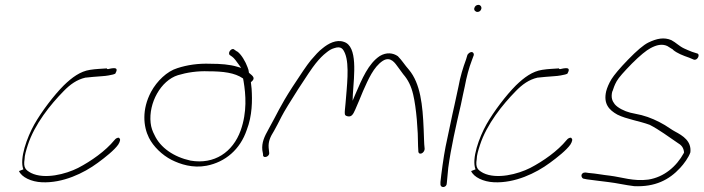

<svg xmlns="http://www.w3.org/2000/svg" viewBox="-20 -729 2891 789"><path d="M58 -26C69 -1 108 18 152 20C238 24 324 -17 382 -60C412 -82 450 -112 466 -135C474 -148 476 -158 470 -161V-162C465 -166 454 -159 451 -154L450 -153C414 -109 355 -67 301 -39C250 -13 163 9 108 -18C86 -30 75 -39 81 -75C81 -90 87 -110 94 -132C122 -219 188 -300 241 -354C268 -382 296 -402 331 -410H332C343 -411 353 -412 362 -413C381 -415 412 -416 426 -419C440 -422 451 -423 455 -428V-429C465 -447 457 -451 439 -448H438C425 -445 420 -443 419 -448C394 -446 375 -446 350 -442C310 -436 276 -411 242 -378C202 -338 151 -271 121 -218C91 -164 59 -77 76 -33ZM484 -142H485Z M601 -352C562 -279 569 -209 592 -163C610 -127 646 -92 685 -72C721 -54 772 -37 829 -48C906 -63 967 -115 994 -195C1017 -254 1017 -317 1014 -364L1011 -391L1014 -394C1035 -411 1009 -423 1003 -430C1002 -438 1001 -444 998 -450V-451C989 -476 971 -507 954 -518H953L943 -525C933 -535 914 -513 924 -503L934 -496C942 -491 953 -475 961 -464L971 -450L954 -455C924 -464 887 -467 845 -467C794 -469 749 -462 709 -449C666 -436 625 -396 601 -352ZM599 -224C590 -306 641 -398 711 -420C747 -431 792 -438 837 -436C897 -436 945 -430 978 -407L979 -406L981 -395C990 -341 996 -269 969 -193C937 -104 861 -52 763 -69C694 -84 639 -122 615 -174C607 -189 601 -205 599 -224ZM933 -496H934ZM1019 -410Z M1058 -112 1061 -95C1058 -75 1090 -84 1086 -103L1084 -122C1082 -148 1091 -167 1106 -191C1115 -208 1126 -227 1137 -250C1156 -288 1253 -439 1277 -468C1293 -488 1307 -502 1320 -512C1332 -522 1342 -528 1353 -531C1382 -541 1390 -528 1398 -509C1417 -462 1405 -371 1400 -305C1398 -284 1396 -268 1397 -262C1397 -256 1400 -253 1409 -251C1424 -248 1431 -258 1440 -279C1451 -305 1461 -327 1472 -355C1493 -402 1515 -454 1553 -479C1586 -500 1605 -467 1615 -454L1637 -424C1657 -401 1670 -375 1678 -340C1691 -285 1698 -193 1698 -128L1699 -110C1698 -88 1725 -98 1725 -118C1722 -145 1723 -157 1721 -198C1717 -297 1708 -386 1660 -443C1643 -462 1632 -481 1615 -498C1595 -512 1568 -515 1541 -499C1494 -468 1468 -406 1440 -341L1429 -315L1430 -341C1435 -420 1451 -539 1393 -557C1362 -568 1329 -550 1306 -531C1290 -519 1275 -502 1257 -481C1240 -460 1216 -424 1182 -372C1129 -290 1120 -263 1084 -199C1066 -167 1055 -143 1058 -112ZM1106 -190V-191ZM1319 -512H1320ZM1407 -451V-452ZM1637 -424H1638L1637 -425Z M1929 -695C1927 -687 1934 -680 1942 -680C1950 -680 1956 -685 1958 -693C1960 -701 1954 -709 1946 -709C1938 -709 1931 -704 1929 -695ZM1864 -373C1859 -350 1854 -326 1848 -299C1842 -272 1836 -246 1830 -216L1811 -126C1803 -86 1793 -12 1790 19V30C1792 45 1816 42 1816 24L1817 14C1818 7 1819 -11 1822 -39C1833 -121 1854 -213 1874 -299C1880 -325 1884 -350 1890 -374C1897 -412 1907 -450 1919 -481L1926 -500C1928 -503 1927 -507 1926 -510C1920 -521 1906 -512 1901 -504L1895 -484C1883 -452 1871 -413 1864 -373ZM1890 -371Z M1916 -26C1927 -1 1966 18 2010 20C2096 24 2182 -17 2240 -60C2270 -82 2308 -112 2324 -135C2332 -148 2334 -158 2328 -161V-162C2323 -166 2312 -159 2309 -154L2308 -153C2272 -109 2213 -67 2159 -39C2108 -13 2021 9 1966 -18C1944 -30 1933 -39 1939 -75C1939 -90 1945 -110 1952 -132C1980 -219 2046 -300 2099 -354C2126 -382 2154 -402 2189 -410H2190C2201 -411 2211 -412 2220 -413C2239 -415 2270 -416 2284 -419C2298 -422 2309 -423 2313 -428V-429C2323 -447 2315 -451 2297 -448H2296C2283 -445 2278 -443 2277 -448C2252 -446 2233 -446 2208 -442C2168 -436 2134 -411 2100 -378C2060 -338 2009 -271 1979 -218C1949 -164 1917 -77 1934 -33ZM2342 -142H2343Z M2376 -18C2364 -11 2371 3 2377 5L2392 8C2419 11 2449 16 2479 19C2514 23 2551 32 2586 36C2672 40 2730 10 2775 -39C2790 -55 2810 -82 2817 -103C2822 -149 2787 -171 2753 -189C2740 -196 2727 -206 2712 -215C2683 -232 2651 -247 2616 -256L2570 -266C2546 -272 2518 -286 2506 -301C2496 -314 2490 -328 2496 -353L2497 -354C2501 -366 2505 -379 2514 -395C2523 -411 2544 -434 2577 -468C2610 -501 2636 -522 2653 -531C2677 -544 2700 -550 2722 -540L2746 -525V-524C2763 -510 2786 -501 2812 -492L2831 -484C2846 -479 2858 -505 2846 -509L2824 -516C2812 -521 2801 -525 2791 -530C2770 -540 2758 -554 2739 -564C2709 -577 2679 -571 2644 -554C2624 -544 2597 -521 2561 -484C2526 -448 2503 -420 2493 -404C2482 -386 2475 -369 2471 -354C2459 -302 2483 -277 2517 -258C2555 -239 2607 -232 2650 -216C2689 -196 2729 -166 2763 -143C2780 -133 2789 -123 2791 -103L2790 -100C2760 -45 2709 -1 2644 9C2584 17 2535 -1 2487 -7C2458 -10 2429 -16 2402 -18H2401L2387 -20C2384 -20 2379 -20 2376 -18ZM2586 36H2587ZM2739 -564Z"/></svg>

Font: Stray Cat
Style: LtObl
Weight: 300
Version: Version 1.0